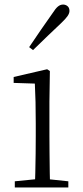

<svg xmlns="http://www.w3.org/2000/svg" viewBox="-20 -823 365 843"><path d="M45 0V-27L156 -38H175L280 -27V0ZM133 0Q134 -24 135 -64.5Q136 -105 136.5 -149Q137 -193 137 -226V-281Q137 -332 136 -375Q135 -418 133 -456L40 -459V-485L187 -519L199 -511L197 -377V-226Q197 -193 197.5 -149Q198 -105 198.5 -64.5Q199 -24 200 0ZM108 -616Q134 -655 160 -692.5Q186 -730 210 -764Q224 -786 234.5 -794.5Q245 -803 257 -803Q268 -803 276.5 -796Q285 -789 285 -775Q285 -765 277 -753Q269 -741 249 -722Q221 -696 189.5 -665.5Q158 -635 125 -603Z"/></svg>

Font: Noto Serif JP ExtraLight
Style: Regular
Weight: 200
Designer: Ryoko NISHIZUKA  (kana & ideographs); Frank Grießhammer (Latin, Greek & Cyrillic); Wenlong ZHANG  (bopomofo); Sandoll Co
Foundry: Adobe
Version: Version 2.002-H1;hotconv 1.1.0;makeotfexe 2.6.0